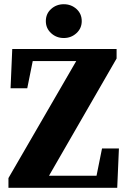

<svg xmlns="http://www.w3.org/2000/svg" viewBox="-20 -889 603 909"><path d="M20 0V-46L341 -600H135L109 -471H30L38 -657H532V-612L212 -57H437L463 -186H543L535 0ZM282 -709Q247 -709 222 -732Q197 -755 197 -789Q197 -824 222 -846.5Q247 -869 282 -869Q317 -869 342 -846.5Q367 -824 367 -789Q367 -755 342 -732Q317 -709 282 -709Z"/></svg>

Font: Source Serif 4
Style: Bold
Weight: 700
Designer: Frank Grießhammer
Foundry: Adobe
Version: Version 4.005;hotconv 1.1.0;makeotfexe 2.6.0